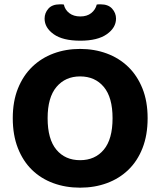

<svg xmlns="http://www.w3.org/2000/svg" viewBox="-20 -850 740 887"><path d="M662 -304Q662 -226 638.5 -166Q615 -106 573 -65.5Q531 -25 474 -4Q417 17 350 17Q283 17 226 -4Q169 -25 127.5 -65.5Q86 -106 62.5 -166Q39 -226 39 -304Q39 -382 63 -441.5Q87 -501 129 -541.5Q171 -582 227.5 -603Q284 -624 350 -624Q416 -624 473 -603Q530 -582 572 -541.5Q614 -501 638 -441.5Q662 -382 662 -304ZM500 -304Q500 -400 459.5 -448.5Q419 -497 350 -497Q282 -497 241 -448.5Q200 -400 200 -304Q200 -207 240.5 -158.5Q281 -110 350 -110Q419 -110 459.5 -158.5Q500 -207 500 -304ZM351 -774Q382 -774 401.5 -789.5Q421 -805 427 -829Q432 -830 436 -830Q440 -830 445 -830Q480 -830 498 -810Q516 -790 516 -764Q516 -722 473.5 -692Q431 -662 351 -662Q270 -662 228 -692Q186 -722 186 -764Q186 -790 203.5 -810Q221 -830 257 -830Q262 -830 266 -830Q270 -830 275 -829Q280 -805 300 -789.5Q320 -774 351 -774Z"/></svg>

Font: Baloo Chettan 2
Style: Bold
Weight: 700
Designer: Maithili Shingre, Unnati Kotecha and Ek Type
Foundry: Ek Type
Version: Version 1.640;hotconv 1.0.111;makeotfexe 2.5.65597; ttfautoh